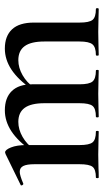

<svg xmlns="http://www.w3.org/2000/svg" viewBox="167 -604 437 812"><g transform="rotate(-90 386.0 -198.5)"><path d="M559 -12Q592 -12 604 -26.5Q616 -41 616 -81V-230Q616 -286 596.5 -313Q577 -340 537 -340Q505 -340 473.5 -322Q442 -304 421 -273L416 -285Q493 -397 586 -397Q639 -397 667.5 -366.5Q696 -336 696 -274V-81Q696 -40 707.5 -26Q719 -12 753 -12Q757 -12 757 -6Q757 0 753 0Q728 0 713 -1L656 -2L599 -1Q584 0 559 0Q556 0 556 -6Q556 -12 559 -12ZM298 -12Q332 -12 343.5 -26Q355 -40 355 -81V-230Q355 -286 335.5 -313Q316 -340 276 -340Q244 -340 212.5 -322Q181 -304 160 -273L155 -285Q232 -397 325 -397Q378 -397 406.5 -367.5Q435 -338 435 -282V-81Q435 -40 447 -26Q459 -12 493 -12Q496 -12 496 -6Q496 0 493 0Q467 0 452 -1L395 -2L338 -1Q323 0 298 0Q295 0 295 -6Q295 -12 298 -12ZM41 -12Q75 -12 86 -26Q97 -40 97 -81V-272Q97 -304 89.5 -319Q82 -334 65 -334Q50 -334 15 -319H14Q10 -319 8 -324Q6 -329 9 -330L140 -394Q146 -396 147 -396Q158 -396 168 -371Q178 -346 178 -306V-81Q178 -40 189.5 -26Q201 -12 235 -12Q238 -12 238 -6Q238 0 235 0Q210 0 195 -1L138 -2L80 -1Q66 0 41 0Q38 0 38 -6Q38 -12 41 -12Z"/></g></svg>

Font: Cormorant Garamond SemiBold
Style: Regular
Weight: 600
Designer: Christian Thalmann (Catharsis Fonts)
Foundry: Catharsis Fonts
Version: Version 4.000